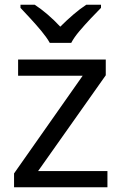

<svg xmlns="http://www.w3.org/2000/svg" viewBox="-20 -786 510 806"><path d="M431 0H39V-58L327 -468H56V-536H424V-470L140 -68H431ZM189 -606Q176 -629 154 -655.5Q132 -682 108 -708Q84 -734 66 -753V-766H126Q152 -749 180 -725Q208 -701 233 -674Q260 -701 288 -725Q316 -749 342 -766H404V-753Q385 -734 360.5 -708Q336 -682 313.5 -655.5Q291 -629 279 -606Z"/></svg>

Font: Noto Sans Samaritan
Style: Regular
Weight: 400
Designer: Monotype Design Team
Foundry: Monotype Imaging Inc.
Version: Version 2.001; ttfautohint (v1.8.4.7-5d5b)